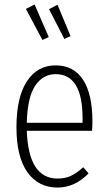

<svg xmlns="http://www.w3.org/2000/svg" viewBox="-20 -823 479 854"><path d="M196.8 -658.2 168.9 -645 95.2 -783.2 133.8 -803.2ZM293.9 -662.1 266.1 -649.9 198.2 -782.2 235.8 -801.8ZM391.1 -282.2Q391.1 -260.7 389.2 -241.2H99.1Q106.9 -28.8 235.8 -28.8Q270 -28.8 295.9 -41Q321.8 -53.2 350.1 -79.1L374 -51.8Q312.5 11.2 235.8 11.2Q150.4 11.2 101.8 -57.1Q53.2 -125.5 53.2 -256.8Q53.2 -390.1 99.6 -461.2Q146 -532.2 227.1 -532.2Q307.6 -532.2 349.4 -468.3Q391.1 -404.3 391.1 -282.2ZM347.2 -276.9V-296.9Q347.2 -493.2 227.1 -493.2Q170.9 -493.2 136.5 -441.7Q102.1 -390.1 99.1 -276.9Z"/></svg>

Font: Fira Sans Compressed ExtraLight
Style: Regular
Weight: 250
Width: 1
Designer: Carrois Corporate & Edenspiekermann AG
Foundry: Carrois Corporate GbR & Edenspiekermann AG
Version: Version 4.203;PS 004.203;hotconv 1.0.88;makeotf.lib2.5.64775